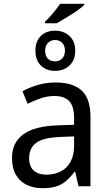

<svg xmlns="http://www.w3.org/2000/svg" viewBox="-20 -978 571 1008"><path d="M272 -545Q364 -545 409.5 -502Q455 -459 455 -365V0H392L375 -76H371Q349 -47 326.5 -27.5Q304 -8 274.5 1Q245 10 202 10Q157 10 121 -7Q85 -24 64 -59.5Q43 -95 43 -149Q43 -229 102 -272.5Q161 -316 284 -320L369 -323V-355Q369 -422 342.5 -448Q316 -474 267 -474Q228 -474 192.5 -461.5Q157 -449 125 -433L98 -499Q132 -518 177 -531.5Q222 -545 272 -545ZM296 -259Q204 -255 168.5 -227Q133 -199 133 -148Q133 -103 158 -82Q183 -61 223 -61Q265 -61 298 -77.5Q331 -94 350 -128Q369 -162 369 -214V-262ZM269 -768Q247 -768 232 -753Q217 -738 217 -712Q217 -686 230.5 -671Q244 -656 269 -656Q292 -656 306.5 -671Q321 -686 321 -712Q321 -738 306.5 -753Q292 -768 269 -768ZM269 -817Q299 -817 323 -804.5Q347 -792 361 -769Q375 -746 375 -713Q375 -662 345 -634Q315 -606 269 -606Q223 -606 194.5 -634Q166 -662 166 -712Q166 -762 194.5 -789.5Q223 -817 269 -817ZM422 -952Q412 -941 385.5 -922.5Q359 -904 329 -886Q299 -868 278 -856H216V-864Q230 -877 244.5 -893Q259 -909 272.5 -926.5Q286 -944 296 -958H422Z"/></svg>

Font: Noto Sans Display
Style: Regular
Weight: 400
Designer: Monotype Design Team
Foundry: Monotype Imaging Inc.
Version: Version 2.003